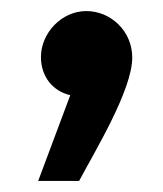

<svg xmlns="http://www.w3.org/2000/svg" viewBox="-20 -172 295 347"><path d="M49 155H123C151 102 219 -9 219 -68C219 -116 180 -152 136 -152C91 -152 54 -112 54 -69C54 -33 76 -7 107 0Z"/></svg>

Font: Noto Sans Arabic UI SmBd
Style: Regular
Weight: 600
Designer: Monotype Design Team, Nadine Chahine and Nizar Qandah
Foundry: Monotype Imaging Inc.
Version: Version 2.010